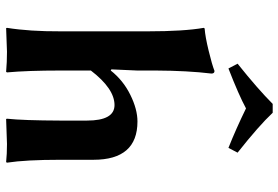

<svg xmlns="http://www.w3.org/2000/svg" viewBox="-166 -768 937 646"><g transform="rotate(90 303.0 -445.5)"><path d="M85.9 -474.1Q85.9 -595.2 74.2 -662.1L76.2 -665Q104 -667 151.1 -678.5Q198.2 -689.9 219.2 -698.2Q228 -698.2 228 -688Q218.3 -607.9 217.8 -500V-438L213.9 -351.1L217.8 -349.1Q251 -391.1 299.6 -415Q348.1 -439 389.2 -439Q518.1 -439 518.1 -291V-180.2Q518.1 -63 527.8 0L525.9 2.9Q499 0 464.8 0L380.9 2.9L379.9 0Q385.7 -53.2 386.2 -180.2V-269Q386.2 -361.8 334 -361.8Q278.8 -361.8 217.8 -282.2V-180.2Q217.8 -68.4 224.1 0L222.2 2.9Q189 0 154.8 0L75.2 2.9L74.2 0Q86.4 -76.2 85.9 -180.2ZM494.1 -775.9 478 -745.1Q413.1 -771 345.2 -804.2Q301.3 -780.3 210.9 -745.1L194.8 -775.9Q279.8 -843.8 330.1 -894H359.9Q403.3 -847.7 494.1 -775.9Z"/></g></svg>

Font: Linux Biolinum
Style: Bold
Weight: 700
Designer: Philipp H. Poll
Foundry: Philipp H. Poll
Version: Version 1.3.2 ; ttfautohint (v0.9)